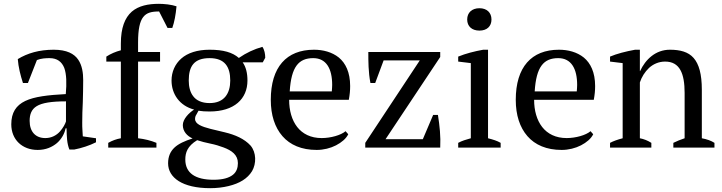

<svg xmlns="http://www.w3.org/2000/svg" viewBox="-20 -772 3773 1004"><path d="M410 -131C410 -165 411 -201 413 -238C414 -275 415 -313 415 -353C415 -390 410 -429 389 -460C368 -491 329 -512 261 -512C185 -512 124 -494 73 -463C76 -422 87 -378 100 -338H126L173 -458C196 -467 220 -468 239 -468C279 -468 303 -449 316 -417C328 -384 329 -337 324 -280C231 -275 160 -267 112 -244C64 -221 39 -183 39 -122C39 -42 96 12 177 12C220 12 253 -3 278 -24C302 -45 318 -74 323 -101H328C329 -57 330 -21 343 10H368C405 3 449 -11 482 -28V-49L413 -59C412 -71 412 -82 411 -93C410 -104 410 -116 410 -131ZM217 -50C166 -50 135 -83 135 -140C135 -173 144 -200 172 -217C200 -234 248 -242 325 -242V-137C321 -124 310 -103 293 -84C276 -65 250 -50 217 -50Z M811 -752C755 -752 705 -742 669 -711C633 -679 612 -627 612 -544V-509C585 -502 559 -491 536 -476V-450H612V-49C589 -45 567 -37 546 -25V0H798V-25C769 -37 737 -45 702 -49V-450H817V-500H702V-550C702 -619 711 -660 729 -683C747 -706 773 -712 812 -712L856 -626H881C892 -657 899 -695 903 -739C891 -743 874 -747 857 -749C840 -751 823 -752 811 -752Z M1076 -512C1011 -512 961 -495 928 -466C895 -437 877 -396 877 -351C877 -280 919 -219 995 -199C968 -182 936 -149 936 -118C936 -85 958 -61 987 -48C946 -35 913 -20 892 0C871 20 859 46 859 82C859 157 934 212 1079 212C1114 212 1146 208 1175 201C1233 187 1274 162 1298 123C1321 84 1321 25 1290 -11C1258 -46 1210 -67 1156 -80C1129 -86 1104 -92 1081 -98C1035 -110 1000 -123 1000 -150C1000 -158 1002 -166 1007 -173L1018 -193C1038 -190 1051 -189 1076 -189C1205 -189 1274 -255 1274 -351C1274 -390 1266 -422 1249 -446H1354L1367 -470C1367 -489 1363 -512 1352 -527C1309 -515 1268 -496 1229 -469C1196 -498 1148 -512 1076 -512ZM967 -351C967 -426 995 -468 1076 -468C1155 -468 1184 -423 1184 -351C1184 -284 1153 -233 1076 -233C1035 -233 1007 -247 991 -268C974 -289 967 -319 967 -351ZM1224 81C1224 105 1217 127 1198 142C1178 158 1146 168 1097 168C1001 168 949 133 949 62C949 26 960 -8 1011 -39C1032 -32 1055 -26 1080 -21C1105 -16 1128 -9 1149 -1C1192 15 1224 38 1224 81Z M1787 -86C1763 -65 1709 -50 1662 -50C1605 -50 1562 -72 1534 -108C1506 -144 1492 -194 1492 -250H1804C1809 -277 1811 -299 1811 -322C1811 -394 1787 -442 1752 -471C1716 -500 1669 -512 1622 -512C1478 -512 1396 -421 1396 -250C1396 -170 1417 -106 1457 -60C1497 -14 1557 12 1636 12C1672 12 1708 3 1737 -12C1766 -27 1790 -47 1801 -70ZM1618 -468C1686 -468 1717 -413 1717 -328C1717 -317 1716 -306 1715 -294H1495C1503 -423 1542 -468 1618 -468Z M2245 -171 2191 -44H1996L2282 -474V-500H1906C1906 -452 1906 -395 1917 -338H1942L1986 -456H2175L1890 -25V0H2282C2285 -59 2279 -115 2270 -171Z M2423 -670C2423 -634 2448 -612 2487 -612C2526 -612 2550 -634 2550 -670C2550 -706 2526 -729 2487 -729C2448 -729 2423 -706 2423 -670ZM2598 -25C2579 -36 2559 -42 2532 -49V-512H2507C2462 -504 2415 -492 2376 -476V-450L2442 -442V-49C2417 -42 2396 -36 2376 -25V0H2598Z M3068 -86C3044 -65 2990 -50 2943 -50C2886 -50 2843 -72 2815 -108C2787 -144 2773 -194 2773 -250H3085C3090 -277 3092 -299 3092 -322C3092 -394 3068 -442 3033 -471C2997 -500 2950 -512 2903 -512C2759 -512 2677 -421 2677 -250C2677 -170 2698 -106 2738 -60C2778 -14 2838 12 2917 12C2953 12 2989 3 3018 -12C3047 -27 3071 -47 3082 -70ZM2899 -468C2967 -468 2998 -413 2998 -328C2998 -317 2997 -306 2996 -294H2776C2784 -423 2823 -468 2899 -468Z M3716 -25C3699 -36 3677 -44 3650 -49V-302C3650 -385 3635 -437 3607 -469C3579 -501 3536 -512 3483 -512C3408 -512 3355 -461 3327 -400H3326V-512H3301C3252 -503 3205 -491 3170 -476V-450L3236 -442V-49C3209 -42 3187 -34 3170 -25V0H3386V-25C3367 -37 3347 -45 3326 -49V-341C3335 -369 3352 -396 3374 -417C3396 -437 3425 -450 3458 -450C3535 -450 3560 -387 3560 -286V-49C3539 -42 3519 -34 3501 -25V0H3716Z"/></svg>

Font: PT Serif
Style: Regular
Weight: 400
Designer: A.Korolkova, O.Umpeleva, V.Yefimov
Foundry: ParaType Ltd
Version: Version 1.000;PS 001.000;hotconv 1.0.88;makeotf.lib2.5.64775